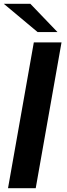

<svg xmlns="http://www.w3.org/2000/svg" viewBox="-35 -985 349 1005"><path d="M152 0H7L142 -763H287ZM124 -965 266 -817H162L-15 -965Z"/></svg>

Font: Open Sauce Sans
Style: Bold Italic
Weight: 700
Italic angle: -10°
Designer: Alfredo Marco Pradil
Foundry: Creative Sauce Fz LLC
Version: Version 1.477